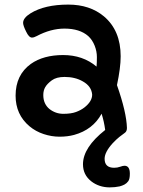

<svg xmlns="http://www.w3.org/2000/svg" viewBox="-20 -583 623 836"><path d="M522 138.7Q545.4 138.7 545.4 173.3Q545.4 196.3 538.6 205.8Q531.7 215.3 522 220.5Q512.2 225.6 501 228.5Q481 232.9 457.8 232.9Q434.6 232.9 414.1 226.1Q393.6 219.2 377.4 206.5Q341.3 178.2 341.3 132.3Q341.3 59.1 438 -17.1Q433.1 -54.2 422.4 -87.9Q384.3 -18.1 302.7 4.4Q273.9 12.2 239.3 12.2Q204.6 12.2 169.9 0.7Q135.3 -10.7 108.4 -33.2Q47.9 -84 47.9 -166.5Q47.9 -256.8 114.3 -304.7Q168.9 -343.3 254.9 -343.3Q340.8 -343.3 400.4 -293Q401.9 -309.6 401.9 -334.5Q401.9 -359.4 392.1 -384.3Q382.3 -409.2 364.3 -425.8Q327.1 -458.5 260.7 -458.5Q201.2 -458.5 139.6 -425.8Q127.9 -419.4 119.1 -419.4Q106 -419.4 93.8 -445.3Q80.6 -471.7 80.6 -483.4Q80.6 -504.9 112.8 -524.9Q174.3 -563 277.3 -563Q371.1 -563 432.6 -511.7Q505.4 -450.2 505.4 -337.9Q505.4 -288.1 489.3 -212.4Q530.8 -94.2 532.7 -25.9Q532.7 -10.7 523.2 -4.4Q513.7 2 499.5 13.4Q485.4 24.9 471.2 40Q435.5 79.1 435.5 108.4Q435.5 147.5 477.1 147.5Q490.7 147.5 502.9 143.1Q515.1 138.7 522 138.7ZM195.3 -108.4Q222.2 -87.4 255.6 -87.4Q289.1 -87.4 310.5 -95.2Q332 -103 347.7 -115.2Q381.3 -141.6 381.3 -170.9Q378.4 -207.5 340.8 -228.5Q307.1 -248 261.2 -248Q225.6 -248 205.6 -233.2Q185.5 -218.3 177 -203.6Q168.5 -189 168.5 -169.2Q168.5 -149.4 175.5 -134Q182.6 -118.7 195.3 -108.4Z"/></svg>

Font: Capriola
Style: Regular
Weight: 400
Designer: Viktoriya Grabowska
Foundry: Viktoriya Grabowska
Version: Version 1.007